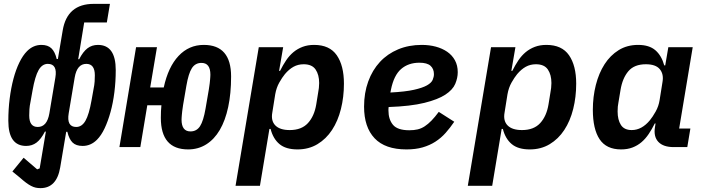

<svg xmlns="http://www.w3.org/2000/svg" viewBox="-20 -760 3640 992"><path d="M304 -603Q327 -740 464 -740H548L532 -644H415L384 -454H389Q409 -493 432 -510.5Q455 -528 486 -528Q578 -528 578 -398Q578 -339 571 -283.5Q564 -228 551 -181Q538 -134 520.5 -97Q503 -60 481 -38Q449 -6 407 -6Q373 -6 355 -23.5Q337 -41 328 -79H322L291 105Q273 212 189 212Q176 212 164.5 209.5Q153 207 140.5 200.5Q128 194 114 183.5Q100 173 82 157L44 126L102 55L172 115L185 110L217 -80H212Q192 -41 169 -23.5Q146 -6 115 -6Q23 -6 23 -136Q23 -195 30 -250.5Q37 -306 49.5 -353Q62 -400 80 -437Q98 -474 120 -496Q152 -528 194 -528Q227 -528 245.5 -510.5Q264 -493 273 -455H279ZM266 -359Q278 -430 227 -430Q198 -430 179.5 -398Q161 -366 148 -292L138 -236Q133 -212 132 -195Q131 -178 131 -163Q131 -104 175 -104Q223 -104 235 -174ZM374 -104Q403 -104 421.5 -136Q440 -168 453 -242L463 -298Q468 -322 469 -339Q470 -356 470 -371Q470 -430 426 -430Q378 -430 366 -360L335 -175Q323 -104 374 -104Z M952 12Q811 12 811 -151Q811 -189 814 -216H741L705 0H597L683 -516H791L756 -308H826Q849 -414 902.5 -471Q956 -528 1033 -528Q1174 -528 1174 -365Q1174 -277 1159 -207Q1144 -137 1115.5 -88.5Q1087 -40 1045.5 -14Q1004 12 952 12ZM964 -81Q996 -81 1013.5 -108Q1031 -135 1042 -199L1059 -298Q1062 -317 1063.5 -329.5Q1065 -342 1065.5 -349.5Q1066 -357 1066.5 -362.5Q1067 -368 1067 -374Q1067 -435 1021 -435Q989 -435 971.5 -408Q954 -381 943 -317L926 -218Q923 -198 921.5 -186Q920 -174 919.5 -166.5Q919 -159 918.5 -153.5Q918 -148 918 -142Q918 -81 964 -81Z M1317 -516H1443L1422 -394H1427Q1442 -424 1458.5 -448.5Q1475 -473 1496 -490.5Q1517 -508 1543.5 -518Q1570 -528 1603 -528Q1683 -528 1720 -474.5Q1757 -421 1757 -328Q1757 -259 1741.5 -197Q1726 -135 1695.5 -88.5Q1665 -42 1620 -15Q1575 12 1517 12Q1457 12 1424 -15.5Q1391 -43 1378 -94H1372L1323 200H1197ZM1477 -88Q1538 -88 1571 -124Q1604 -160 1614 -221L1624 -283Q1626 -292 1627.5 -305.5Q1629 -319 1629 -331Q1629 -374 1610.5 -401Q1592 -428 1549 -428Q1520 -428 1496.5 -415Q1473 -402 1452 -377Q1438 -360 1423 -333.5Q1408 -307 1402 -273L1387 -179Q1379 -136 1402.5 -112Q1426 -88 1477 -88Z M2080 12Q1970 12 1915.5 -45.5Q1861 -103 1861 -209Q1861 -280 1882.5 -339Q1904 -398 1943 -440Q1982 -482 2037 -505Q2092 -528 2159 -528Q2198 -528 2231.5 -519Q2265 -510 2290.5 -492.5Q2316 -475 2330.5 -448.5Q2345 -422 2345 -387Q2345 -357 2332 -326.5Q2319 -296 2281 -271Q2243 -246 2172.5 -228.5Q2102 -211 1988 -207Q1987 -201 1987 -196.5Q1987 -192 1987 -189Q1987 -143 2010.5 -115Q2034 -87 2095 -87Q2119 -87 2138 -91.5Q2157 -96 2174.5 -107.5Q2192 -119 2209.5 -137Q2227 -155 2247 -182L2327 -131Q2306 -100 2282.5 -73.5Q2259 -47 2229.5 -28Q2200 -9 2163.5 1.5Q2127 12 2080 12ZM2147 -436Q2090 -436 2052.5 -403.5Q2015 -371 2000 -297L1997 -282Q2074 -286 2118.5 -296Q2163 -306 2186 -319Q2209 -332 2215.5 -347.5Q2222 -363 2222 -377Q2222 -404 2204.5 -420Q2187 -436 2147 -436Z M2517 -516H2643L2622 -394H2627Q2642 -424 2658.5 -448.5Q2675 -473 2696 -490.5Q2717 -508 2743.5 -518Q2770 -528 2803 -528Q2883 -528 2920 -474.5Q2957 -421 2957 -328Q2957 -259 2941.5 -197Q2926 -135 2895.5 -88.5Q2865 -42 2820 -15Q2775 12 2717 12Q2657 12 2624 -15.5Q2591 -43 2578 -94H2572L2523 200H2397ZM2677 -88Q2738 -88 2771 -124Q2804 -160 2814 -221L2824 -283Q2826 -292 2827.5 -305.5Q2829 -319 2829 -331Q2829 -374 2810.5 -401Q2792 -428 2749 -428Q2720 -428 2696.5 -415Q2673 -402 2652 -377Q2638 -360 2623 -333.5Q2608 -307 2602 -273L2587 -179Q2579 -136 2602.5 -112Q2626 -88 2677 -88Z M3189 12Q3113 12 3078 -40.5Q3043 -93 3043 -193Q3043 -260 3058.5 -321Q3074 -382 3103.5 -428Q3133 -474 3176.5 -501Q3220 -528 3277 -528Q3334 -528 3366 -500.5Q3398 -473 3412 -422H3417L3433 -516H3559L3489 -96H3547L3531 0H3461Q3407 0 3381.5 -27Q3356 -54 3364 -103L3367 -122H3363Q3348 -92 3331.5 -67.5Q3315 -43 3294.5 -25.5Q3274 -8 3248 2Q3222 12 3189 12ZM3244 -88Q3296 -88 3338 -139Q3352 -156 3367.5 -183.5Q3383 -211 3388 -243L3403 -337Q3410 -377 3389 -402.5Q3368 -428 3317 -428Q3257 -428 3226.5 -392Q3196 -356 3186 -295L3175 -229Q3173 -220 3172 -209Q3171 -198 3171 -184Q3171 -141 3188 -114.5Q3205 -88 3244 -88Z"/></svg>

Font: IBM Plex Mono SemiBold
Style: Italic
Weight: 600
Italic angle: -9°
Monospace: yes
Designer: Mike Abbink, Paul van der Laan, Pieter van Rosmalen
Foundry: Bold Monday
Version: Version 2.3